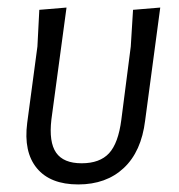

<svg xmlns="http://www.w3.org/2000/svg" viewBox="-20 -482 473 508"><path d="M52 -157 79 -359 84 -456 156 -462 116 -166Q109 -106 128.5 -78Q148 -50 196 -50Q244 -50 268.5 -76.5Q293 -103 301 -165L326 -359L332 -456L404 -462L364 -163Q354 -81 307.5 -37.5Q261 6 187 6Q113 6 77.5 -37Q42 -80 52 -157Z"/></svg>

Font: Alegreya Sans
Style: Italic
Weight: 400
Italic angle: -7°
Designer: Juan Pablo del Peral
Foundry: Huerta Tipografica
Version: Version 2.007